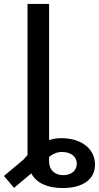

<svg xmlns="http://www.w3.org/2000/svg" viewBox="-66 -748 500 970"><path d="M182 -728H73V36C67 42 60 49 54 57L-46 141L5 201L92 128C118 176 172 202 251 202C352 202 414 158 414 84C414 5 347 -50 244 -50C222 -50 202 -47 182 -40ZM182 68V44C207 26 227 19 249 20C293 20 322 44 322 79C322 115 292 137 254 137C212 137 182 112 182 68Z"/></svg>

Font: Wafeq Medium
Style: Regular
Weight: 500
Designer: Rasmus Andersson & Azza Alameddine
Foundry: Google & TypeTogether
Version: Version 3.000;January 28, 2025;FontCreator 15.0.0.3014 64-bi